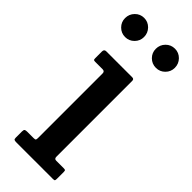

<svg xmlns="http://www.w3.org/2000/svg" viewBox="-241 -752 780 780"><g transform="rotate(45 149.0 -362.5)"><path d="M240.5 -615Q217.5 -615 201.5 -631Q185.5 -647 185.5 -669.5Q185.5 -692.5 201.5 -708.8Q217.5 -725 240.5 -725Q263 -725 279 -708.8Q295 -692.5 295 -669.5Q295 -647 279 -631Q263 -615 240.5 -615ZM63.5 -615Q41 -615 25 -631Q9 -647 9 -669.5Q9 -692.5 25 -708.8Q41 -725 63.5 -725Q86 -725 102 -708.8Q118 -692.5 118 -669.5Q118 -647 102 -631Q86 -615 63.5 -615ZM91.5 -458H49Q41.5 -458 40 -460.2Q38.5 -462.5 38.5 -469.5V-507Q38.5 -520 50.5 -520H200Q210 -520 210 -509.5V-74Q210 -62 220.5 -62H263Q270 -62 272.5 -60.5Q275 -59 275 -51.5V-12.5Q275 -5 273.5 -2.5Q272 0 264 0H53.5Q45 0 41.8 -2Q38.5 -4 38.5 -12V-47Q38.5 -57 42 -59.5Q45.5 -62 54.5 -62H91.5Q100 -62 101.8 -64.8Q103.5 -67.5 103.5 -75.5V-446Q103.5 -458 91.5 -458Z"/></g></svg>

Font: Besley* Narrow Medium
Style: Regular
Weight: 500
Width: 4
Designer: Owen Earl
Foundry: indestructible type*
Version: Version 3.000; ttfautohint (v1.8.3)